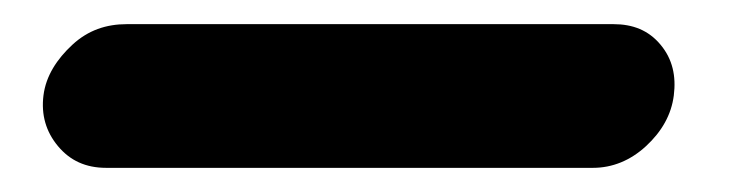

<svg xmlns="http://www.w3.org/2000/svg" viewBox="-20 -25 610 159"><path d="M16 54C14 70 18 84 28 96C38 108 51 114 68 114H471C487 114 502 108 515 96C528 84 536 70 538 54C540 38 537 24 527 12C517 0 504 -5 488 -5H85C68 -5 53 0 40 12C27 24 18 38 16 54Z"/></svg>

Font: AppleStorm
Style: XbdIta
Weight: 800
Foundry: Cannot Into Space Fonts
Version: Version 1.01